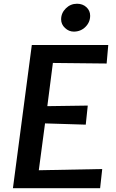

<svg xmlns="http://www.w3.org/2000/svg" viewBox="-20 -982 607 1002"><path d="M47.5 0 146 -747H545L536.5 -650.5L256 -653.5L227 -428L438 -431L427.5 -331.5L215 -338L182.5 -93.5L513.5 -100L502.5 0ZM365 -817Q339.5 -817 319.2 -836Q299 -855 299 -881Q299 -914 323.5 -938.2Q348 -962.5 382 -962.5Q411.5 -962.5 431 -944.5Q450.5 -926.5 450.5 -900Q450.5 -866 425.8 -841.5Q401 -817 365 -817Z"/></svg>

Font: Merriweather Sans Medium
Style: Italic
Weight: 500
Italic angle: -7.5°
Designer: Eben Sorkin
Foundry: Eben Sorkin
Version: Version 2.001